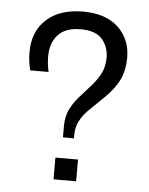

<svg xmlns="http://www.w3.org/2000/svg" viewBox="-47 -632 520 671"><g transform="rotate(5 213.5 -296.5)"><path d="M185.7 -149V-186.5Q185.7 -221.6 197.4 -246Q209 -270.3 227.6 -291.6L271.3 -340.7Q291.6 -364.2 302.5 -386.8Q313.4 -409.4 313.4 -439.9Q313.4 -477.5 290.4 -504.2Q267.4 -530.8 214.8 -530.8Q161.9 -530.8 135.7 -502.4Q109.5 -474 109.5 -426.2Q109.5 -413.4 111 -400.2Q112.5 -387 115.9 -372.3H51.4Q47.4 -387.3 45.4 -403Q43.4 -418.7 43.4 -436.2Q43.4 -508.5 89.8 -550.7Q136.2 -593 217.9 -593Q297.2 -593 341.2 -552Q385.2 -510.9 385.2 -445.4Q385.2 -403.5 370.4 -371Q355.6 -338.5 322.4 -305.3L264.6 -249Q246.7 -230.8 235.5 -209.6Q224.4 -188.4 224.4 -161.9V-149ZM165.7 0V-76.3H245V0Z"/></g></svg>

Font: Rokkitt SemiBold
Style: Regular
Weight: 600
Designer: Vernon Adams
Foundry: Vernon Adams
Version: Version 3.103